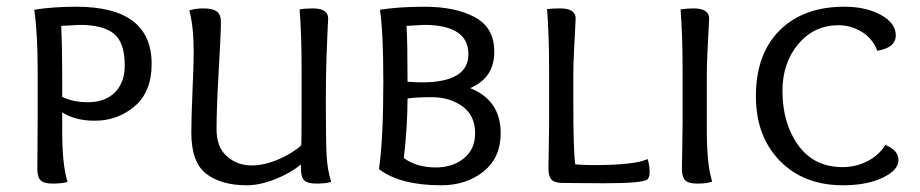

<svg xmlns="http://www.w3.org/2000/svg" viewBox="-20 -544 2736 571"><path d="M241 -240Q293 -240 322 -269.5Q351 -299 351 -349Q351 -418 318.5 -444Q286 -470 217 -470Q213 -470 162 -467Q165 -401 165 -316V-256Q197 -240 241 -240ZM92 -180V-336Q92 -444 82 -515Q136 -524 207 -524Q431 -524 431 -354Q431 -271 380.5 -228Q330 -185 262 -185Q203 -185 165 -210V-155Q165 -52 181 -3Q163 2 137 2Q110 2 100.5 -8Q91 -18 91 -42Q91 -54 91.5 -103Q92 -152 92 -180Z M543 -513Q561 -519 585 -519Q612 -519 624.5 -510Q637 -501 637 -479Q637 -446 630.5 -334Q624 -222 624 -159Q624 -106 655 -79Q686 -52 728 -52Q766 -52 808 -70Q850 -88 876 -112Q876 -117 876.5 -137.5Q877 -158 877 -208Q877 -258 877 -336Q877 -440 871 -516Q887 -519 910 -519Q956 -519 956 -489Q956 -488 954.5 -460.5Q953 -433 951 -375Q949 -317 949 -241Q949 -120 951.5 -79Q954 -38 965 -3Q948 2 921 2Q895 2 885 -7.5Q875 -17 875 -43V-55Q842 -28 797 -10.5Q752 7 714 7Q638 7 593.5 -27Q549 -61 549 -149Q549 -195 552.5 -273.5Q556 -352 556 -390Q556 -466 543 -513Z M1240 -470 1189 -467Q1192 -420 1192 -301Q1216 -299 1234 -299Q1373 -299 1373 -383Q1373 -470 1240 -470ZM1276 -46Q1326 -46 1359.5 -73Q1393 -100 1393 -148Q1393 -200 1355.5 -227.5Q1318 -255 1264 -255Q1216 -255 1192 -251Q1192 -170 1181 -74Q1219 -46 1276 -46ZM1107 -41Q1120 -130 1120 -301Q1120 -448 1110 -515Q1166 -524 1243 -524Q1334 -524 1392 -493Q1450 -462 1450 -390Q1450 -312 1378 -282Q1469 -246 1469 -148Q1469 -75 1418 -34Q1367 7 1292 7Q1170 7 1107 -41Z M1613 -174V-336Q1613 -440 1607 -517Q1623 -519 1646 -519Q1692 -519 1692 -489Q1692 -485 1690.5 -458Q1689 -431 1687 -391Q1685 -351 1685 -315V-246Q1685 -88 1691 -55Q1725 -53 1744 -53Q1869 -53 1906 -71Q1912 -52 1912 -33Q1912 -17 1905 -10Q1890 1 1776 1Q1754 1 1703.5 0.5Q1653 0 1650 0Q1627 -1 1619 -11Q1611 -21 1611 -44Q1611 -56 1612 -101Q1613 -146 1613 -174Z M2010 -180V-336Q2010 -440 2004 -516Q2022 -519 2042 -519Q2089 -519 2089 -489Q2089 -485 2087.5 -458Q2086 -431 2084 -391Q2082 -351 2082 -315V-158Q2082 -53 2098 -4Q2083 2 2054 2Q2027 2 2017.5 -8Q2008 -18 2008 -42Q2008 -54 2009 -103Q2010 -152 2010 -180Z M2613 -113Q2652 -97 2652 -68Q2652 -38 2605 -15.5Q2558 7 2487 7Q2370 7 2299 -66Q2228 -139 2228 -258Q2228 -383 2298.5 -453.5Q2369 -524 2491 -524Q2556 -524 2600 -499.5Q2644 -475 2644 -439Q2644 -402 2589 -393Q2575 -430 2542.5 -449.5Q2510 -469 2474 -469Q2401 -469 2354 -413Q2307 -357 2307 -274Q2307 -177 2354 -112Q2401 -47 2486 -47Q2524 -47 2558.5 -64Q2593 -81 2613 -113Z"/></svg>

Font: Overlock SC
Style: Regular
Weight: 400
Designer: Dario Muhafara
Foundry: Dario Manuel Muhafara
Version: Version 1.001